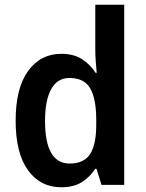

<svg xmlns="http://www.w3.org/2000/svg" viewBox="-20 -780 614 810"><path d="M238 10Q150 10 98 -62Q46 -134 46 -271Q46 -408 98.5 -480.5Q151 -553 239 -553Q290 -553 325 -531Q360 -509 383 -473H388Q386 -493 384 -520Q382 -547 382 -567V-760H504V0H408L387 -68H382Q359 -33 325 -11.5Q291 10 238 10ZM274 -90Q334 -90 360 -130Q386 -170 386 -253V-274Q386 -362 361 -406.5Q336 -451 273 -451Q222 -451 196 -404Q170 -357 170 -270Q170 -90 274 -90Z"/></svg>

Font: Noto Sans Khmer UI SemiCondensed SemiBold
Style: Regular
Weight: 600
Width: 4
Designer: Danh Hong and the Monotype Design Team
Foundry: Monotype Imaging Inc.
Version: Version 2.002; ttfautohint (v1.8.4.7-5d5b)